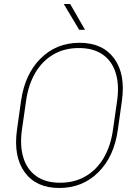

<svg xmlns="http://www.w3.org/2000/svg" viewBox="-20 -936 686 966"><path d="M407.7 -786.1H378.4L300.8 -916H333ZM572.8 -282.7Q554.2 -147.9 474.6 -69.1Q395 9.8 278.3 9.8Q162.1 9.8 104.5 -69.1Q46.9 -147.9 65.4 -282.7L85.9 -428.2Q105 -563 184.3 -641.8Q263.7 -720.7 379.9 -720.7Q496.6 -720.7 554.4 -641.8Q612.3 -563 593.3 -428.2ZM569.3 -429.2Q580.6 -509.8 562 -569.3Q543.5 -628.9 496.6 -661.6Q449.7 -694.3 376.5 -694.3Q303.7 -694.3 248 -661.6Q192.4 -628.9 157.5 -569.3Q122.6 -509.8 111.3 -429.2L90.3 -282.7Q79.1 -202.1 97.7 -142.3Q116.2 -82.5 162.8 -49.6Q209.5 -16.6 282.2 -16.6Q355.5 -16.6 411.4 -49.6Q467.3 -82.5 502.2 -142.3Q537.1 -202.1 548.3 -282.7Z"/></svg>

Font: Robert Sans Thin
Style: Italic
Weight: 100
Italic angle: -8°
Designer: Christian Robertson (extended by Adam Twardoch)
Foundry: Google
Version: Version 12.135;April 2, 2019;FontCreator 11.5.0.2425 64-bit;